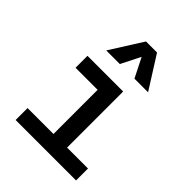

<svg xmlns="http://www.w3.org/2000/svg" viewBox="-224 -914 1033 1033"><g transform="rotate(45 293.0 -397.5)"><path d="M78.1 0V-90.8H275.4V-426.8H107.4V-517.6H378.9V-90.8H538.1V0ZM158.2 -609.4 275.4 -794.9H359.4L476.6 -609.4H373L317.4 -719.7L261.7 -609.4Z"/></g></svg>

Font: Cascadia Mono PL
Style: Regular
Weight: 400
Monospace: yes
Designer: Aaron Bell
Foundry: Saja Typeworks
Version: Version 2404.023; ttfautohint (v1.8.4)